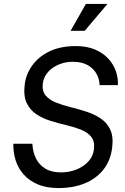

<svg xmlns="http://www.w3.org/2000/svg" viewBox="-20 -947 637 979"><path d="M281 12Q217 12 172.5 -7Q128 -26 100 -58Q72 -90 59.5 -130.5Q47 -171 48 -214H145Q147 -172 163.5 -139Q180 -106 211.5 -87Q243 -68 291 -68Q333 -68 369.5 -82.5Q406 -97 430.5 -123.5Q455 -150 459 -186Q464 -226 445.5 -249Q427 -272 393.5 -285.5Q360 -299 319.5 -308.5Q279 -318 238.5 -330.5Q198 -343 165.5 -364.5Q133 -386 116 -422Q99 -458 106 -516Q112 -567 143.5 -612Q175 -657 231 -684.5Q287 -712 367 -712Q424 -712 465.5 -694Q507 -676 533.5 -646.5Q560 -617 571.5 -582Q583 -547 581 -513H488Q487 -543 472.5 -570Q458 -597 428 -614.5Q398 -632 350 -632Q315 -632 282 -619Q249 -606 226 -581Q203 -556 198 -521Q194 -483 212.5 -460.5Q231 -438 264.5 -424.5Q298 -411 338.5 -401Q379 -391 419.5 -378Q460 -365 492.5 -343.5Q525 -322 542 -286.5Q559 -251 552 -195Q544 -127 506 -80.5Q468 -34 409.5 -11Q351 12 281 12ZM412 -790H340L418 -927H528Z"/></svg>

Font: Inclusive Sans
Style: Italic
Weight: 400
Italic angle: -7°
Designer: Olivia King
Foundry: Olivia King
Version: Version 2.004